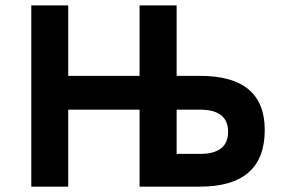

<svg xmlns="http://www.w3.org/2000/svg" viewBox="-20 -696 1061 716"><path d="M638.7 0H500.5V-287.1H234.4V0H96.7V-675.8H234.4V-413.1H500.5V-675.8H638.7ZM725.6 0H501V-675.8H638.7V-413.1H725.6Q967.3 -413.1 967.3 -211.4Q967.3 0 725.6 0ZM725.6 -122.1Q830.6 -122.1 830.6 -204.6Q830.6 -287.1 725.6 -287.1H638.7V-122.1Z"/></svg>

Font: Cadman
Style: Bold
Weight: 700
Designer: Paul James MIller
Foundry: High-Logic / Made with FontCreator
Version: Version 2.114;March 28, 2021;FontCreator 13.0.0.2683 64-bit